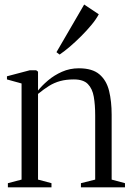

<svg xmlns="http://www.w3.org/2000/svg" viewBox="-20 -808 568 828"><path d="M73 -33.5V-448L10 -465.5V-479L108.5 -505H136L144 -499V-458.5V-417.5Q161 -439 187.2 -461.2Q213.5 -483.5 247.2 -498.5Q281 -513.5 320 -513.5Q378.5 -513.5 409 -487.2Q439.5 -461 450.5 -415.8Q461.5 -370.5 461.5 -313.5V-33.5L519 -18V0H329V-18L390.5 -33.5V-310Q390.5 -355.5 384.5 -390.5Q378.5 -425.5 359 -445.5Q339.5 -465.5 298.5 -465.5Q265.5 -465.5 239.8 -458.5Q214 -451.5 191.5 -437.5Q169 -423.5 144 -403V-33.5L202 -18V0H14V-18ZM236.5 -573 223.5 -583 343 -788.5 406 -746.5Q395 -725.5 374.8 -701Q354.5 -676.5 330.2 -652.2Q306 -628 281.8 -607.2Q257.5 -586.5 237.5 -573Z"/></svg>

Font: Merriweather 144pt Light
Style: Regular
Weight: 300
Version: Version 2.100